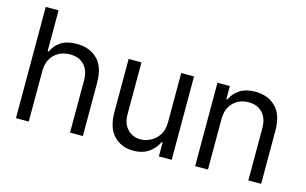

<svg xmlns="http://www.w3.org/2000/svg" viewBox="-90 -966 1936 1213"><g transform="rotate(15 878.5 -360.0)"><path d="M160.5 -328.1V0H76.7V-727.3H160.5V-460.2H167.6Q186.8 -502.5 225.3 -527.5Q263.8 -552.6 328.1 -552.6Q411.9 -552.6 463.1 -502.1Q514.2 -451.7 514.2 -346.6V0H430.4V-340.9Q430.4 -405.9 396.8 -441.6Q363.3 -477.3 304 -477.3Q241.8 -477.3 201.2 -438.4Q160.5 -399.5 160.5 -328.1Z M1011.4 -223V-545.5H1095.2V0H1011.4V-92.3H1005.7Q986.5 -50.8 946 -21.8Q905.5 7.1 843.8 7.1Q767 7.1 717.3 -43.7Q667.6 -94.5 667.6 -198.9V-545.5H751.4V-204.5Q751.4 -144.9 785 -109.4Q818.5 -73.9 870.7 -73.9Q902 -73.9 934.5 -89.8Q967 -105.8 989.2 -138.8Q1011.4 -171.9 1011.4 -223Z M1332.4 -328.1V0H1248.6V-545.5H1329.5V-460.2H1336.6Q1355.8 -501.8 1394.9 -527.2Q1433.9 -552.6 1495.7 -552.6Q1578.5 -552.6 1629.4 -501.8Q1680.4 -451 1680.4 -346.6V0H1596.6V-340.9Q1596.6 -405.2 1563.2 -441.2Q1529.8 -477.3 1471.6 -477.3Q1411.6 -477.3 1372 -438.4Q1332.4 -399.5 1332.4 -328.1Z"/></g></svg>

Font: Inter Zeller
Style: Regular
Weight: 400
Designer: Rasmus Andersson; Joe Bland
Foundry: zeller
Version: Version 3.015;git-dec3a8cb1